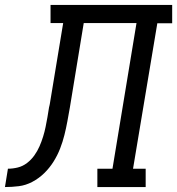

<svg xmlns="http://www.w3.org/2000/svg" viewBox="-76 -755 715 775"><path d="M-56 0 -44 -74Q-24 -74 -4 -79Q16 -84 33 -97Q50 -110 62.5 -127.5Q75 -145 83.5 -164.5Q92 -184 98 -203.5Q104 -223 108 -242.5Q112 -262 115.5 -282Q119 -302 122 -322Q123 -325 123.5 -328Q124 -331 125 -335L179 -662H128V-735H619V-661H559L461 -74H512V0H317V-74H378L475 -662H262L206 -321Q201 -293 196 -265.5Q191 -238 184 -210Q177 -182 166.5 -155Q156 -128 140 -102.5Q124 -77 102.5 -56Q81 -35 54.5 -21Q28 -7 0 -3.5Q-28 0 -56 0Z"/></svg>

Font: Iosevka Etoile Oblique
Style: Regular
Weight: 400
Italic angle: -9°
Designer: Belleve Invis
Foundry: Belleve Invis
Version: Version 15.5.2; ttfautohint (v1.8.4)